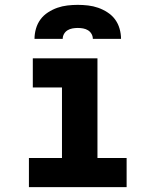

<svg xmlns="http://www.w3.org/2000/svg" viewBox="-20 -770 640 790"><path d="M99 0V-120H235V-410H115V-530H381V-120H501V0ZM122 -610Q122 -631 128 -652Q134 -673 146.5 -690Q159 -707 177.5 -719Q196 -731 216 -738Q236 -745 257.5 -747.5Q279 -750 300 -750Q321 -750 342.5 -747.5Q364 -745 384 -738Q404 -731 422.5 -719Q441 -707 453.5 -690Q466 -673 472 -652Q478 -631 478 -610H362Q362 -621 356.5 -630.5Q351 -640 342 -645.5Q333 -651 322 -653Q311 -655 300 -655Q289 -655 278 -653Q267 -651 258 -645.5Q249 -640 243.5 -630.5Q238 -621 238 -610Z"/></svg>

Font: Iosevka Slab Heavy Extended
Style: Regular
Weight: 900
Width: 7
Monospace: yes
Designer: Belleve Invis
Foundry: Belleve Invis
Version: Version 11.1.0; ttfautohint (v1.8.3)